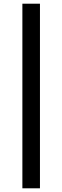

<svg xmlns="http://www.w3.org/2000/svg" viewBox="-20 -878 336 1038"><path d="M196 -858H101V140H196Z"/></svg>

Font: Spoqa Han Sans Neo Bold
Style: Bold
Weight: 700
Designer: [Spoqa Han Sans Neo] Dong-huui Kim  Younghwa Kang  Yujin Lee  [Noto Sans] Ryoko NISHIZUKA  (kana & ideographs); Paul D. 
Foundry: Spoqa (http://www.spoqa-han-sans.com)
Version: Version 1.100;hotconv 1.0.109;makeotfexe 2.5.65596